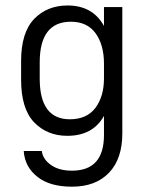

<svg xmlns="http://www.w3.org/2000/svg" viewBox="-20 -537 551 715"><path d="M120.1 122.1Q72.3 85 68.4 25.4H135.7Q139.6 56.6 170.9 78.1Q200.2 98.6 248 98.6Q367.2 98.6 367.2 -34.2V-105.5Q346.7 -68.4 312.5 -49.8Q278.3 -31.2 230.5 -31.2Q156.2 -31.2 107.4 -81.1Q58.6 -131.8 58.6 -240.2V-309.6Q58.6 -416 107.4 -466.8Q156.2 -516.6 231.4 -516.6Q325.2 -516.6 367.2 -440.4V-510.7H435.5V-40Q435.5 53.7 386.7 105.5Q336.9 158.2 248 158.2Q166 158.2 120.1 122.1ZM335 -134.8Q367.2 -177.7 367.2 -245.1V-299.8Q367.2 -370.1 335.9 -413.1Q304.7 -456.1 244.1 -456.1Q127.9 -456.1 127.9 -304.7V-244.1Q127.9 -92.8 240.2 -92.8Q302.7 -92.8 335 -134.8Z"/></svg>

Font: Altinn-DIN
Style: Regular
Weight: 400
Designer: Charles Nix
Foundry: Altinn
Version: Version 2.00